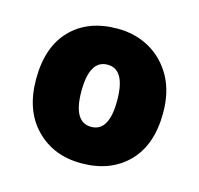

<svg xmlns="http://www.w3.org/2000/svg" viewBox="-65 -791 522 504"><g transform="rotate(15 196.0 -539.0)"><path d="M369.1 -539.1Q369.1 -452.1 321.8 -404.1Q274.4 -356 194.8 -356Q120.1 -356 72 -404.8Q23.9 -453.6 23.9 -539.1Q23.9 -626.5 70.3 -674.3Q116.7 -722.2 196.8 -722.2Q245.6 -722.2 284.4 -700.2Q323.2 -678.2 346.2 -637.5Q369.1 -596.7 369.1 -539.1ZM147 -539.1Q147 -455.1 195.8 -455.1Q244.1 -455.1 244.1 -539.1Q244.1 -624 195.8 -624Q147 -624 147 -539.1Z"/></g></svg>

Font: Open Sans ExtraBold
Style: Regular
Weight: 800
Designer: Monotype Design Team
Foundry: Monotype Imaging Inc.
Version: Version 3.003; ttfautohint (v1.8.4)